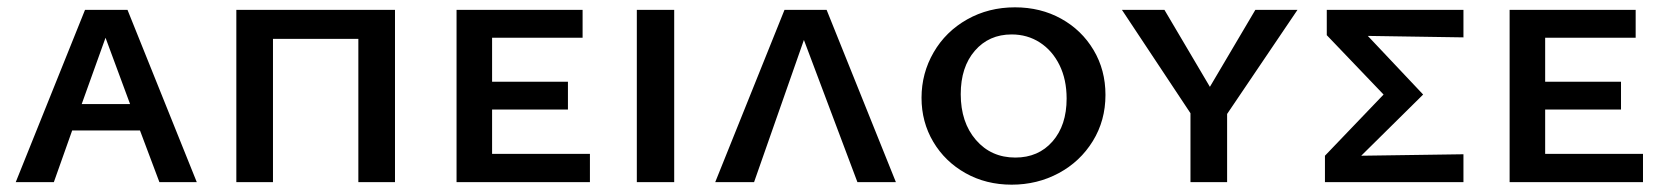

<svg xmlns="http://www.w3.org/2000/svg" viewBox="-20 -497 4543 524"><path d="M362 -141H177L127 0H23L212 -470H328L517 0H415ZM335 -213 268 -394 203 -213Z M1058 0H958V-391H725V0H625V-470H1058Z M1590 -77V0H1226V-470H1570V-394H1323V-274H1530V-198H1323V-77Z M1718 -470H1820V0H1718Z M2320 0 2174 -388 2038 0H1932L2121 -470H2236L2425 0Z M2495 -230Q2495 -297 2528 -354Q2561 -411 2619.5 -444Q2678 -477 2750 -477Q2820 -477 2876 -446Q2932 -415 2964.5 -360.5Q2997 -306 2997 -238Q2997 -168 2962.5 -112Q2928 -56 2869.5 -24.5Q2811 7 2741 7Q2671 7 2615 -24.5Q2559 -56 2527 -110Q2495 -164 2495 -230ZM2891 -228Q2891 -280 2871.5 -319.5Q2852 -359 2818 -381Q2784 -403 2741 -403Q2679 -403 2640.5 -358.5Q2602 -314 2602 -240Q2602 -163 2643.5 -115Q2685 -67 2751 -67Q2814 -67 2852.5 -111Q2891 -155 2891 -228Z M3329 -186V0H3229V-188L3042 -470H3158L3282 -260L3406 -470H3521Z M3974 -395 3713 -399 3864 -239 3695 -72 3974 -76V0H3596V-72L3756 -239L3601 -401V-470H3974Z M4464 -77V0H4100V-470H4444V-394H4197V-274H4404V-198H4197V-77Z"/></svg>

Font: Ysabeau SC Semibold
Style: Regular
Weight: 600
Designer: Christian Thalmann (Catharsis Fonts)
Version: Version 0.003